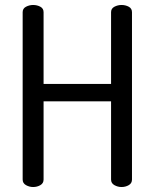

<svg xmlns="http://www.w3.org/2000/svg" viewBox="-20 -751 622 771"><path d="M113 0Q98 0 84.5 -7.5Q71 -15 71 -30V-702Q71 -717 84.5 -724Q98 -731 113 -731Q129 -731 142 -724Q155 -717 155 -702V-414H426V-702Q426 -717 439.5 -724Q453 -731 468 -731Q484 -731 497 -724Q510 -717 510 -702V-30Q510 -15 497 -7.5Q484 0 468 0Q453 0 439.5 -7.5Q426 -15 426 -30V-344H155V-30Q155 -15 142 -7.5Q129 0 113 0Z"/></svg>

Font: Dosis Medium
Style: Regular
Weight: 500
Designer: EdgarTolentino, PabloImpallari, IginoMarini
Foundry: EdgarTolentino, PabloImpallari, IginoMarini
Version: Version 3.001; ttfautohint (v1.8.2)